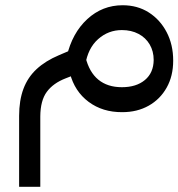

<svg xmlns="http://www.w3.org/2000/svg" viewBox="-20 -425 687 740"><path d="M449.7 -88.9Q505.4 -88.9 538.6 -116.7Q571.8 -144.5 572.3 -193.8Q572.3 -227.5 556.9 -253.7Q541.5 -279.8 513.9 -294.4Q486.3 -309.1 449.7 -309.1Q397.5 -309.1 358.2 -274.2Q318.8 -239.3 308.6 -174.8L309.6 -204.6Q323.7 -147 359.1 -117.9Q394.5 -88.9 449.7 -88.9ZM451.2 7.3Q375.5 7.8 321.5 -32.5Q267.6 -72.8 249.5 -142.6L237.3 -207.5Q258.3 -297.9 316.4 -351.3Q374.5 -404.8 452.6 -404.8Q509.8 -404.8 553.5 -377Q597.2 -349.1 622.3 -301Q647.5 -252.9 647.5 -191.4Q647.5 -131.8 622.3 -87.2Q597.2 -42.5 553 -17.6Q508.8 7.3 451.2 7.3ZM53.7 294.9V22Q53.7 -38.1 70.3 -82.5Q86.9 -127 121.1 -158.7Q155.3 -190.4 207.5 -212.4L279.8 -243.2L308.1 -152.3L232.9 -123Q185.1 -104.5 160.4 -71Q135.7 -37.6 135.3 23.9V294.9Z"/></svg>

Font: Inter Cardless Tabular
Style: Regular
Weight: 400
Designer: Rasmus Andersson
Foundry: rsms
Version: Version 4.000;git-4fc901f